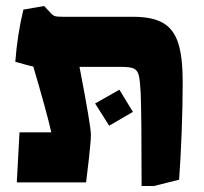

<svg xmlns="http://www.w3.org/2000/svg" viewBox="-20 -608 680 640"><path d="M449 -297Q447 -338 443 -355.5Q439 -373 427 -379Q415 -385 388 -385H245Q283 -188 283 -159Q283 -143 280 -116L277 -85L267 0H36L45 -167H151Q135 -237 91 -386Q80 -388 31 -402Q38 -494 58 -576L127 -588L146 -568Q155 -557 162.5 -554.5Q170 -552 191 -552H425Q488 -552 523.5 -531.5Q559 -511 574 -464.5Q589 -418 589 -335Q589 -257 585.5 -166Q582 -75 577 -9L493 12H452Q452 -220 449 -297ZM297 -263 378 -309 423 -235 344 -189Z"/></svg>

Font: Suez One
Style: Regular
Weight: 400
Designer: Michal Sahar
Foundry: Hagilda
Version: Version 1.001